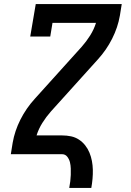

<svg xmlns="http://www.w3.org/2000/svg" viewBox="-20 -755 640 940"><path d="M319 165Q322 149 324 133Q326 117 326.5 101.5Q327 86 326.5 70Q326 54 322.5 39.5Q319 25 309.5 12.5Q300 0 284 0H33L42 -56Q52 -114 80 -169.5Q108 -225 150 -271L380 -526Q403 -552 421.5 -581.5Q440 -611 450 -643H237L226 -576H128L155 -735H576L567 -679Q557 -621 529 -565.5Q501 -510 459 -464L229 -209Q206 -183 187.5 -153.5Q169 -124 159 -92H284Q307 -92 328 -87.5Q349 -83 366.5 -71.5Q384 -60 397 -43.5Q410 -27 418 -7.5Q426 12 430 33Q434 54 434.5 76Q435 98 433 120.5Q431 143 427 165Z"/></svg>

Font: Iosevka Curly Slab SmBdExObl
Style: Regular
Weight: 600
Width: 7
Italic angle: -9°
Monospace: yes
Designer: Belleve Invis
Foundry: Belleve Invis
Version: Version 11.1.0; ttfautohint (v1.8.3)